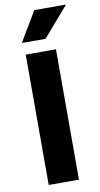

<svg xmlns="http://www.w3.org/2000/svg" viewBox="-98 -935 512 979"><g transform="rotate(-10 158.0 -445.5)"><path d="M71.7 0V-675H228.3V0ZM64.2 -736.7V-740L154.2 -890.8H315.8V-887.5L185 -736.7Z"/></g></svg>

Font: Funnel Display Light ExtraBold
Style: Regular
Weight: 800
Version: Version 1.000